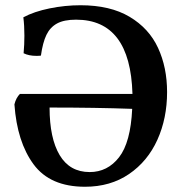

<svg xmlns="http://www.w3.org/2000/svg" viewBox="-20 -705 692 732"><path d="M617 -354Q617 -254 580 -172Q543 -90 472 -41.5Q401 7 304 7Q171 7 108 -78.5Q45 -164 35 -307Q41 -332 56 -347H485Q477 -630 270 -630Q224 -630 197.5 -615.5Q171 -601 157 -572Q143 -543 136 -493Q130 -492 119 -492Q90 -492 70 -502Q73 -535 73 -569Q73 -608 69 -639Q110 -661 169 -673Q228 -685 287 -685Q400 -685 474 -641Q548 -597 582.5 -522.5Q617 -448 617 -354ZM484 -290Q347 -295 169 -295Q169 -178 207.5 -113.5Q246 -49 322 -49Q390 -49 434 -105.5Q478 -162 484 -290Z"/></svg>

Font: Vollkorn SC SemiBold
Style: Regular
Weight: 600
Designer: Friedrich Althausen
Foundry: Friedrich Althausen
Version: Version 4.015